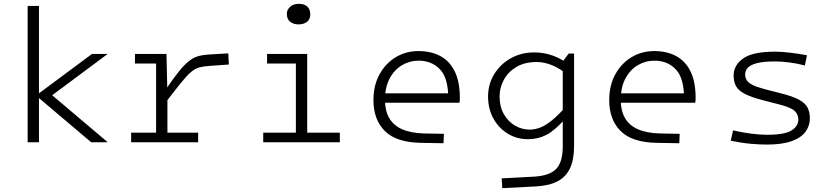

<svg xmlns="http://www.w3.org/2000/svg" viewBox="-20 -741 4338 1000"><path d="M183 -710V0H124V-710ZM175 -249 459 -460H538V-458L217 -219ZM175 -237V-249L221 -271L539 -2V0H455Z M847 -460 852 -247V0H793V-460ZM837 -200V-265Q879 -328 909 -365.5Q939 -403 963 -422Q987 -441 1011 -448Q1035 -455 1065 -457L1169 -463L1172 -405L1074 -398Q1041 -396 1018.5 -390Q996 -384 974 -365Q952 -346 920.5 -307Q889 -268 837 -200ZM683 -460H846V-410H683ZM663 -50H1012V0H663Z M1521 -460H1580V0H1521ZM1371 -460H1554V-410H1371ZM1351 -50H1750V0H1351ZM1534 -614Q1509 -614 1491.5 -627.5Q1474 -641 1474 -669Q1474 -690 1491 -705.5Q1508 -721 1536 -721Q1566 -721 1581 -706.5Q1596 -692 1596 -666Q1596 -641 1579.5 -627.5Q1563 -614 1534 -614Z M2187 -46 2292 -44 2290 5 2173 3Q2045 1 1985 -58Q1925 -117 1925 -220Q1925 -296 1956.5 -353.5Q1988 -411 2041 -443Q2094 -475 2160 -475Q2225 -475 2273.5 -449Q2322 -423 2348.5 -369Q2375 -315 2375 -231Q2375 -224 2374.5 -217.5Q2374 -211 2373 -206H1945V-255H2331L2315 -226Q2315 -334 2272 -379.5Q2229 -425 2160 -425Q2113 -425 2073 -401Q2033 -377 2009 -331.5Q1985 -286 1985 -220Q1985 -165 2007 -126.5Q2029 -88 2074 -68Q2119 -48 2187 -46Z M2911 22V-421L2942 -462H2970V19Q2970 90 2949 135Q2928 180 2884.5 203Q2841 226 2771 230L2596 239L2593 188L2762 179Q2844 174 2877.5 138Q2911 102 2911 22ZM2522 -239Q2522 -302 2553.5 -354Q2585 -406 2639.5 -437Q2694 -468 2763 -468Q2813 -468 2860.5 -451Q2908 -434 2954 -396L2942 -347Q2896 -385 2855 -401.5Q2814 -418 2776 -418Q2712 -418 2669 -392Q2626 -366 2604 -325Q2582 -284 2582 -238Q2582 -186 2604 -147Q2626 -108 2662 -87Q2698 -66 2738 -66Q2766 -66 2794.5 -77Q2823 -88 2857.5 -116.5Q2892 -145 2939 -199L2926 -125Q2872 -63 2827.5 -39.5Q2783 -16 2730 -16Q2673 -16 2626 -44Q2579 -72 2550.5 -122.5Q2522 -173 2522 -239Z M3415 -46 3520 -44 3518 5 3401 3Q3273 1 3213 -58Q3153 -117 3153 -220Q3153 -296 3184.5 -353.5Q3216 -411 3269 -443Q3322 -475 3388 -475Q3453 -475 3501.5 -449Q3550 -423 3576.5 -369Q3603 -315 3603 -231Q3603 -224 3602.5 -217.5Q3602 -211 3601 -206H3173V-255H3559L3543 -226Q3543 -334 3500 -379.5Q3457 -425 3388 -425Q3341 -425 3301 -401Q3261 -377 3237 -331.5Q3213 -286 3213 -220Q3213 -165 3235 -126.5Q3257 -88 3302 -68Q3347 -48 3415 -46Z M4198 -124Q4198 -86 4175.5 -55Q4153 -24 4103.5 -6Q4054 12 3973 12Q3938 12 3891.5 8Q3845 4 3786 -8L3798 -62Q3845 -51 3892 -45Q3939 -39 3973 -39Q4067 -39 4102.5 -61.5Q4138 -84 4138 -118Q4138 -145 4118.5 -163.5Q4099 -182 4035 -198L3957 -218Q3891 -235 3857.5 -253Q3824 -271 3812.5 -294Q3801 -317 3801 -348Q3801 -401 3850.5 -436.5Q3900 -472 4017 -472Q4049 -472 4096 -466.5Q4143 -461 4183 -453L4172 -400Q4130 -411 4089.5 -416Q4049 -421 4017 -421Q3956 -421 3922 -412Q3888 -403 3874.5 -388Q3861 -373 3861 -354Q3861 -338 3868.5 -324.5Q3876 -311 3898 -299.5Q3920 -288 3965 -276L4043 -256Q4108 -240 4141 -222Q4174 -204 4186 -180.5Q4198 -157 4198 -124Z"/></svg>

Font: Intel One Mono Light
Style: Regular
Weight: 300
Monospace: yes
Designer: Fred Shallcrass
Foundry: Frere-Jones Type LLC
Version: Version 1.004